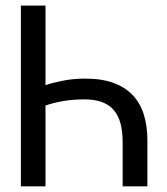

<svg xmlns="http://www.w3.org/2000/svg" viewBox="-20 -658 590 678"><path d="M140.6 -357.4Q167 -366.2 203.4 -373.3Q239.7 -380.4 280.8 -380.4Q340.3 -380.4 382.1 -364.7Q423.8 -349.1 450.2 -320.3Q476.6 -291.5 488.5 -251.5Q500.5 -211.4 500.5 -162.1V0H413.1V-155.3Q413.1 -192.9 405.8 -221.2Q398.4 -249.5 382.3 -268.6Q366.2 -287.6 340.6 -297.4Q314.9 -307.1 277.8 -307.1Q239.3 -307.1 202.9 -301Q166.5 -294.9 140.6 -285.2V0H53.7V-638.2H140.6Z"/></svg>

Font: Code New Roman
Style: Regular
Weight: 400
Monospace: yes
Designer: Sam Radian
Foundry: Code New Roman
Version: Version 2.00 November 29, 2014